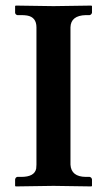

<svg xmlns="http://www.w3.org/2000/svg" viewBox="-20 -667 357 689"><path d="M232.9 -76.2Q235.4 -32.7 288.1 -32.2H301.8Q309.1 -30.3 310.1 -22.9V0L308.1 2Q307.1 2 171.9 0Q171.9 0 36.1 2L34.2 0V-22.9Q35.6 -30.8 42 -32.2H56.2Q104 -32.2 109.9 -62Q110.8 -68.8 110.8 -76.2V-568.8Q110.8 -605.5 77.1 -611.3Q67.4 -612.8 56.2 -612.8H42Q35.2 -614.7 34.2 -621.1V-645L36.1 -647Q37.1 -647 171.9 -645L308.1 -647L310.1 -645V-621.1Q308.1 -614.3 301.8 -612.8H288.1Q233.9 -611.3 232.9 -568.8Z"/></svg>

Font: Linux Libertine O
Style: Semibold
Weight: 700
Designer: Philipp H. Poll
Foundry: Philipp H. Poll
Version: Version 5.0.0